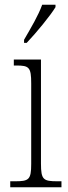

<svg xmlns="http://www.w3.org/2000/svg" viewBox="-20 -786 286 806"><path d="M81 -619V-606H92C133 -649 192 -721 213 -756V-766H157C141 -721 111 -671 81 -619ZM23 0H238V-25H222C162 -25 152 -31 152 -99V-536H38V-511H48C102 -511 111 -504 111 -436V-98C111 -31 101 -25 42 -25H23Z"/></svg>

Font: Noto Serif Devanagari Condensed ExtraLight
Style: Regular
Weight: 200
Width: 3
Designer: Universal Thirst, Indian Type Foundry and the Monotype Design Team
Foundry: Monotype Imaging Inc.
Version: Version 2.004